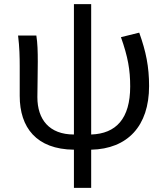

<svg xmlns="http://www.w3.org/2000/svg" viewBox="-20 -716 809 935"><path d="M340 199H424V13C601 9 706 -102 706 -297C706 -391 691 -465 658 -557L569 -535C603 -439 614 -376 614 -295C614 -138 545 -65 424 -61V-696H340V-61C220 -61 162 -134 162 -243C162 -278 164 -357 164 -416C164 -464 163 -505 157 -543H68C75 -486 76 -438 76 -394V-249C76 -95 157 11 340 13Z"/></svg>

Font: Noto Sans JP
Style: Regular
Weight: 400
Designer: Ryoko NISHIZUKA  (kana, bopomofo & ideographs); Paul D. Hunt (Latin, Greek & Cyrillic); Sandoll Communications , Soo-you
Foundry: Adobe
Version: Version 2.002;hotconv 1.0.116;makeotfexe 2.5.65601